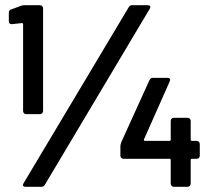

<svg xmlns="http://www.w3.org/2000/svg" viewBox="-20 -720 818 740"><path d="M77 -700H134Q139 -700 142.5 -696.5Q146 -693 146 -688V-292Q146 -287 142.5 -283.5Q139 -280 134 -280H81Q76 -280 72.5 -283.5Q69 -287 69 -292V-627Q69 -631 64 -631L27 -627H25Q14 -627 14 -638V-671Q14 -681 24 -684L62 -698Q67 -700 77 -700ZM490 -700H549Q556 -700 558.5 -696.5Q561 -693 557 -686L153 -8Q149 0 139 0H79Q72 0 69.5 -3.5Q67 -7 71 -14L476 -692Q480 -700 490 -700ZM750 -165V-120Q750 -115 746.5 -111.5Q743 -108 738 -108H720Q715 -108 715 -103V-12Q715 -7 711.5 -3.5Q708 0 703 0H650Q645 0 641.5 -3.5Q638 -7 638 -12V-103Q638 -108 633 -108H456Q451 -108 447.5 -111.5Q444 -115 444 -120V-156Q444 -162 447 -171L556 -411Q560 -420 570 -420H625Q632 -420 634.5 -416.5Q637 -413 634 -406L535 -183Q534 -181 535 -179Q536 -177 538 -177H633Q638 -177 638 -182V-254Q638 -259 641.5 -262.5Q645 -266 650 -266H703Q708 -266 711.5 -262.5Q715 -259 715 -254V-182Q715 -177 720 -177H738Q743 -177 746.5 -173.5Q750 -170 750 -165Z"/></svg>

Font: Barlow SemiBold
Style: Regular
Weight: 600
Designer: Jeremy Tribby
Foundry: Tribby Type
Version: Version 1.422